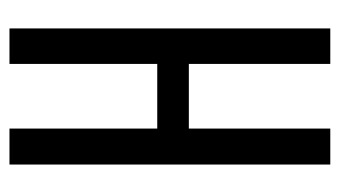

<svg xmlns="http://www.w3.org/2000/svg" viewBox="-172 -528 700 395"><g transform="rotate(90 177.5 -330.0)"><path d="M38 0V-660H111V-369H244V-660H318V0H244V-304H111V0Z"/></g></svg>

Font: Bricolage Grotesque 48pt Condensed Light
Style: Regular
Weight: 300
Width: 3
Designer: Mathieu Triay
Foundry: Atelier Triay
Version: Version 1.000; ttfautohint (v1.8.4.7-5d5b);gftools[0.9.32]